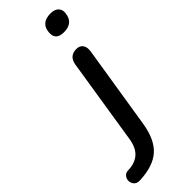

<svg xmlns="http://www.w3.org/2000/svg" viewBox="-410 -738 955 955"><g transform="rotate(-45 67.5 -260.0)"><path d="M180 -597Q121 -597 126 -650Q131 -711 198 -711Q226 -711 240.5 -697Q255 -683 252 -658Q245 -597 180 -597ZM-74 191Q-95 192 -105.5 180.5Q-116 169 -116.5 154Q-117 139 -107.5 126.5Q-98 114 -79 114Q-33 113 -4 88.5Q25 64 34 11L106 -445Q115 -495 164 -495Q187 -495 198.5 -479.5Q210 -464 206 -436L136 3Q121 98 72 142.5Q23 187 -74 191Z"/></g></svg>

Font: Nunito SemiBold
Style: Italic
Weight: 600
Italic angle: -9°
Designer: Vernon Adams
Foundry: Vernon Adams
Version: Version 3.601; ttfautohint (v1.8.2.53-6de2)